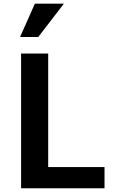

<svg xmlns="http://www.w3.org/2000/svg" viewBox="-20 -1007 612 1027"><path d="M92.8 -720.7H237.8V-113.3H539.1V0H92.8ZM166.5 -987.3H321.8L184.6 -809.1H87.4Z"/></svg>

Font: Monda
Style: Bold
Weight: 700
Designer: Vernon Adams
Foundry: Vernon Adams
Version: Version 2.100; ttfautohint (v1.8.3)